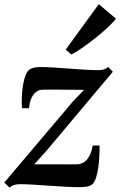

<svg xmlns="http://www.w3.org/2000/svg" viewBox="-31 -862 560 895"><path d="M361 -443.5Q347.5 -443.5 327.5 -443.5Q307.5 -443.5 284.2 -443.8Q261 -444 238.5 -444.2Q216 -444.5 197.5 -444.2Q179 -444 169 -444Q148 -443.5 134.2 -431Q120.5 -418.5 113.2 -399Q106 -379.5 104 -357.5H71.5Q70 -374 70.5 -401Q71 -428 75 -456.8Q79 -485.5 87.2 -508.2Q95.5 -531 108.5 -539Q114 -542.5 125.8 -546Q137.5 -549.5 155.5 -549.5Q183 -549.5 219.8 -547.2Q256.5 -545 295.2 -542Q334 -539 368.5 -537Q403 -535 425 -535Q440.5 -535 451.8 -538Q463 -541 473 -550L495 -527.5L182.5 -155.5L128.5 -96Q148.5 -96 174.5 -96Q200.5 -96 228.2 -96Q256 -96 281.2 -95.8Q306.5 -95.5 324.5 -96Q357 -96 376.2 -120.5Q395.5 -145 401 -183.5H433Q433.5 -163 432.2 -136Q431 -109 427.2 -81.5Q423.5 -54 416.2 -32.2Q409 -10.5 397 -1Q390.5 4 377.2 7.2Q364 10.5 343 10.5Q315 10.5 275.8 8.5Q236.5 6.5 195.5 3.5Q154.5 0.5 118.8 -1.5Q83 -3.5 61.5 -3.5Q48 -3.5 35.5 0Q23 3.5 13.5 12.5L-11 -11L309 -389ZM275 -630.5 429.5 -842.5 509.5 -775Q501 -763 483 -745.5Q465 -728 441.8 -708Q418.5 -688 393.2 -668.8Q368 -649.5 344.2 -633.5Q320.5 -617.5 302 -608Z"/></svg>

Font: Merriweather 60pt SemiBold
Style: Italic
Weight: 600
Italic angle: -7.8°
Version: Version 2.101